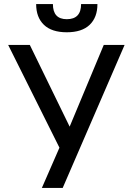

<svg xmlns="http://www.w3.org/2000/svg" viewBox="-20 -920 650 940"><path d="M271 -197 20 -700H126L321 -300L488 -700H590L287 0H185ZM307 -762Q233 -762 195 -798.5Q157 -835 157 -900H239Q239 -826 307 -826Q377 -826 377 -900H457Q457 -835 419 -798.5Q381 -762 307 -762Z"/></svg>

Font: Retni Sans Medium
Style: Regular
Weight: 500
Designer: Vitaly Kuzmin
Foundry: ParaType Ltd.
Version: Version 1.00;March 2, 2019;FontCreator 11.5.0.2425 64-bit; t